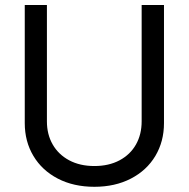

<svg xmlns="http://www.w3.org/2000/svg" viewBox="-20 -727 747 760"><path d="M629.1 -707.2V-239.6Q629.1 -167.1 595 -109.8Q560.8 -52.5 498.1 -20Q435.4 12.4 353.6 12.4Q271.4 12.4 208.9 -20Q146.4 -52.5 112.2 -109.8Q78 -167.1 78 -239.6V-707.2H165.7V-246.5Q165.7 -195.1 188.5 -155.2Q211.3 -115.3 253.8 -92.5Q296.3 -69.8 353.6 -69.8Q410.9 -69.8 453.4 -92.5Q495.9 -115.3 518.3 -155.2Q540.7 -195.1 540.7 -246.5V-707.2Z"/></svg>

Font: Pretendard Variable
Style: Regular
Weight: 400
Designer: Base glyphs from Inter by Rasmus Andersson; Hangul glyphs from Noto Sans CJK(Source Han Sans) by Jang Soo-young and Kang
Foundry: Kil Hyung-jin
Version: Version 1.100;FEAKit 1.0